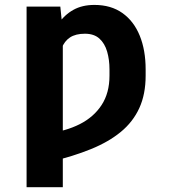

<svg xmlns="http://www.w3.org/2000/svg" viewBox="-20 -573 714 796"><path d="M240.4 -444.6V203.1H90.2V-545.5H230.1ZM223.4 -301.5 161.2 -284.8Q168.7 -341.3 183.4 -390.1Q198.2 -438.9 222.8 -475.3Q247.5 -511.7 284.1 -532.1Q320.7 -552.6 371.4 -552.6Q440 -552.6 487.4 -519Q534.8 -485.4 559.3 -425.2Q583.8 -365.1 583.8 -285.2V-259.2Q583.8 -182.2 557.5 -124.8Q531.2 -67.5 480.8 -26.1Q430.4 15.3 357.2 45.1Q284.1 74.9 190.3 97.3L177.6 -19.9Q252.8 -29.1 310.5 -58.2Q368.3 -87.4 401.1 -137.4Q433.9 -187.5 433.9 -259.2V-285.2Q433.9 -325.3 424.2 -359Q414.4 -392.8 392.2 -413Q370 -433.2 332 -433.2Q293.7 -433.2 270.2 -417.8Q246.8 -402.3 235.8 -373Q224.8 -343.8 223.4 -301.5Z"/></svg>

Font: InterMG
Style: Bold
Weight: 700
Designer: Rasmus Andersson
Foundry: rsms
Version: Version 3.019;December 26, 2023;FontCreator 15.0.0.2955 64-b